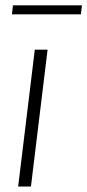

<svg xmlns="http://www.w3.org/2000/svg" viewBox="-20 -678 318 698"><path d="M23.5 0ZM153 -497.5 92.5 0H46L106.5 -497.5ZM27 -658.5H278L274 -626H23.5Z"/></svg>

Font: Lato Light
Style: Italic
Weight: 300
Italic angle: -7°
Designer: Lukasz Dziedzic
Foundry: tyPoland Lukasz Dziedzic
Version: Version 2.007; 2014-02-27